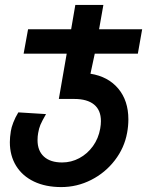

<svg xmlns="http://www.w3.org/2000/svg" viewBox="-20 -570 640 780"><path d="M20 7.5Q20 -12 24 -37Q26 -51.5 34 -72.2Q42 -93 54.5 -113.5L167 -106.5Q150.5 -78 144.2 -63Q138 -48 135 -29.5Q132.5 -16.5 132.5 -0.5Q132.5 42.5 158.5 66.2Q184.5 90 232.5 90Q269.5 90 302.2 72.5Q335 55 357.5 23.8Q380 -7.5 387 -47Q390 -63.5 390 -78Q390 -122.5 362.2 -145.2Q334.5 -168 281.5 -168H219L251 -352H76L94 -451H269L286 -550H400L382.5 -451H557.5L540 -352H365L347.5 -270.5Q419.5 -259 460.5 -210Q501.5 -161 501.5 -85Q501.5 -58 496.5 -31Q485.5 30.5 446.5 81.2Q407.5 132 350.2 161Q293 190 229 190Q165 190 118 167.5Q71 145 45.5 103.8Q20 62.5 20 7.5Z"/></svg>

Font: JuliaMono SemiBoldItalic
Style: Regular
Weight: 600
Italic angle: -9°
Monospace: yes
Designer: cormullion
Foundry: corm
Version: Version 0.049; ttfautohint (v1.8.4)